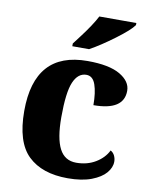

<svg xmlns="http://www.w3.org/2000/svg" viewBox="-86 -830 714 904"><g transform="rotate(10 270.5 -378.0)"><path d="M44 -267Q44 -550 297 -550Q401 -550 453 -519.5Q505 -489 505 -444Q505 -350 360 -350Q360 -410 347 -447.5Q334 -485 303 -485Q263 -485 242 -436Q221 -387 221 -268Q221 -167 246.5 -118Q272 -69 327 -69Q379 -69 419 -93Q459 -117 477 -154Q490 -147 496.5 -133.5Q503 -120 503 -105Q503 -77 481 -51Q459 -25 413.5 -7.5Q368 10 300 10Q177 10 110.5 -54Q44 -118 44 -267ZM214 -619Q219 -626 242.5 -656.5Q266 -687 285.5 -716.5Q305 -746 315 -766H492V-756Q474 -730 409.5 -682Q345 -634 294 -606H214Z"/></g></svg>

Font: Noto Serif ExtraBold
Style: Regular
Weight: 800
Designer: Monotype Design Team
Foundry: Monotype Imaging Inc.
Version: Version 1.001